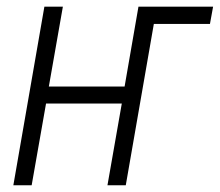

<svg xmlns="http://www.w3.org/2000/svg" viewBox="-20 -548 652 568"><path d="M124.5 -292H348.6L389.6 -528.3H610.4L601.1 -477.1H435.1L352.1 0H297.9L340.3 -241.7H116.2L73.7 0H19.5L111.3 -528.3H166Z"/></svg>

Font: MAUL Condensed Light Italic
Style: Light Italic
Weight: 300
Italic angle: -12°
Designer: MAUL
Version: Version 1.0; 2020; ttfautohint (v1.8.3)